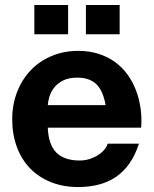

<svg xmlns="http://www.w3.org/2000/svg" viewBox="-20 -734 614 767"><path d="M170.9 -224.1Q173.8 -154.8 205.8 -123.8Q237.8 -92.8 297.9 -92.8Q319.3 -92.8 338.1 -98.9Q356.9 -105 371.8 -114.5Q386.7 -124 396.7 -136Q406.7 -147.9 410.2 -160.2H535.2Q520 -113.8 496.8 -80.8Q473.6 -47.9 442.9 -27.1Q412.1 -6.3 374.5 3.4Q336.9 13.2 293 13.2Q231.9 13.2 182.9 -6.6Q133.8 -26.4 99.6 -62Q65.4 -97.7 47.1 -147.7Q28.8 -197.8 28.8 -257.8Q28.8 -315.9 48.1 -366Q67.4 -416 102.1 -452.6Q136.7 -489.3 185.5 -510Q234.4 -530.8 293 -530.8Q336.9 -530.8 373.5 -519Q410.2 -507.3 439 -486.6Q467.8 -465.8 488.8 -437Q509.8 -408.2 522.9 -374Q536.1 -339.8 541.5 -301.8Q546.9 -263.7 543.9 -224.1ZM401.9 -314Q397 -341.3 388.4 -361.8Q379.9 -382.3 366.5 -396Q353 -409.7 334 -416.7Q314.9 -423.8 289.1 -423.8Q254.4 -423.8 231.9 -412.4Q209.5 -400.9 196.3 -384Q183.1 -367.2 177.5 -348.1Q171.9 -329.1 170.9 -314ZM458 -713.9V-597.2H323.2V-713.9ZM252 -713.9V-597.2H117.2V-713.9Z"/></svg>

Font: XB Khoramshahr
Style: Bold
Weight: 700
Designer: Behnam
Foundry: Irmug
Version: Version 8.005 2009